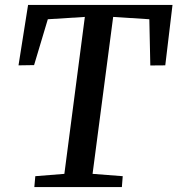

<svg xmlns="http://www.w3.org/2000/svg" viewBox="-20 -763 724 783"><path d="M120 0 124 -44.5 242.5 -54 326 -694 175 -684.5 119 -497.5 55.5 -496.5 94.5 -743H683.5L654 -496.5L593 -496L589 -684.5L441.5 -694L357.5 -54L480.5 -44.5L477 0Z"/></svg>

Font: Merriweather 20pt Medium
Style: Italic
Weight: 500
Italic angle: -7.8°
Version: Version 2.101